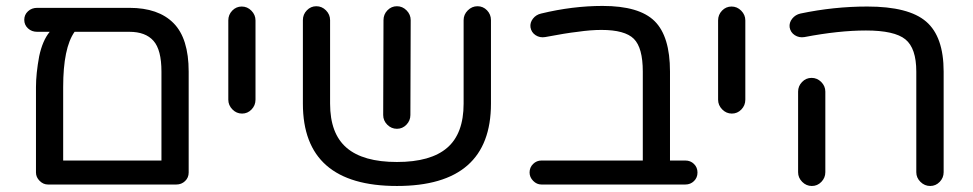

<svg xmlns="http://www.w3.org/2000/svg" viewBox="-20 -616 3250 641"><path d="M609.9 -377V-40Q609.9 -22.9 597.9 -11.5Q585.9 0 568.8 0H140.1Q124.5 0 112.3 -12.2Q100.1 -24.4 100.1 -40V-325.2Q100.1 -370.1 110.8 -428.2Q122.1 -481 146 -509.8H104Q85.9 -509.8 73.5 -521.2Q61 -532.7 61 -549.8Q61 -566.9 73.5 -578.4Q85.9 -589.8 104 -589.8H412.1Q508.8 -589.8 559.3 -538.8Q609.9 -487.8 609.9 -377ZM519 -80.1V-377Q519 -449.7 492.4 -479.7Q465.8 -509.8 412.1 -509.8H229Q190.9 -456.1 190.9 -325.2V-80.1Z M833 -547.9V-283.2Q833 -264.2 819.8 -250.5Q806.6 -236.8 788.1 -236.8Q769.5 -236.8 755.9 -250.7Q742.2 -264.6 742.2 -283.2V-547.9Q742.2 -566.9 755.4 -580.6Q768.6 -594.2 787.1 -594.2Q805.7 -594.2 819.3 -580.3Q833 -566.4 833 -547.9Z M1619.1 -548.8V-270Q1619.1 4.9 1305.2 4.9Q991.2 4.9 991.2 -270V-548.8Q991.2 -567.9 1004.4 -581.5Q1017.6 -595.2 1036.1 -595.2Q1054.7 -595.2 1068.4 -581.3Q1082 -567.4 1082 -548.8V-270Q1082 -169.9 1137.2 -122.6Q1192.4 -75.2 1305.2 -75.2Q1418 -75.2 1472.9 -122.6Q1527.8 -169.9 1527.8 -270V-548.8Q1527.8 -567.4 1541.7 -581.3Q1555.7 -595.2 1574.2 -595.2Q1592.8 -595.2 1606 -581.5Q1619.1 -567.9 1619.1 -548.8ZM1259.3 -231.9 1260.3 -548.8Q1260.3 -567.9 1273.4 -581.5Q1286.6 -595.2 1305.2 -595.2Q1323.7 -595.2 1337.4 -581.3Q1351.1 -567.4 1351.1 -548.8L1350.1 -231.9Q1350.1 -213.4 1336.9 -199.7Q1323.7 -186 1305.2 -186Q1286.6 -186 1272.9 -199.7Q1259.3 -213.4 1259.3 -231.9Z M2268.1 0H1787.6Q1772 0 1760 -12.2Q1748 -24.4 1748 -40Q1748 -57.1 1759.8 -68.6Q1771.5 -80.1 1787.6 -80.1H2126V-377Q2126 -456.5 2096.2 -486.3Q2066.4 -516.1 1987.8 -516.1Q1952.1 -516.1 1908.7 -509.8Q1869.1 -505.4 1799.8 -492.2Q1782.2 -489.3 1768.1 -498.5Q1753.9 -507.8 1751 -524.9Q1749 -540.5 1759.3 -553.7Q1769.5 -566.9 1786.6 -570.8Q1891.6 -596.2 1991.7 -596.2Q2114.3 -596.2 2165.5 -545.4Q2216.8 -494.6 2216.8 -377V-80.1H2268.1Q2285.2 -80.1 2296.9 -68.6Q2308.6 -57.1 2308.6 -40Q2308.6 -22.9 2296.9 -11.5Q2285.2 0 2268.1 0Z M2468.3 -547.9V-283.2Q2468.3 -264.2 2455.1 -250.5Q2441.9 -236.8 2423.3 -236.8Q2404.8 -236.8 2391.1 -250.7Q2377.4 -264.6 2377.4 -283.2V-547.9Q2377.4 -566.9 2390.6 -580.6Q2403.8 -594.2 2422.4 -594.2Q2440.9 -594.2 2454.6 -580.3Q2468.3 -566.4 2468.3 -547.9Z M2616.2 -524.9Q2614.3 -540.5 2624.8 -553.7Q2635.3 -566.9 2652.3 -570.8Q2763.7 -594.2 2875.5 -594.2Q3013.7 -594.2 3072 -543.9Q3130.4 -493.7 3130.4 -377V-41Q3130.4 -22.5 3117.2 -8.8Q3104 4.9 3085.4 4.9Q3066.9 4.9 3053 -8.8Q3039.1 -22.5 3039.1 -41V-377Q3039.1 -455.1 3002.7 -484.6Q2966.3 -514.2 2871.1 -514.2Q2780.3 -514.2 2665.5 -492.2Q2647.9 -489.3 2633.5 -498.5Q2619.1 -507.8 2616.2 -524.9ZM2735.4 -310.1V-41Q2735.4 -22.5 2722.2 -8.8Q2709 4.9 2690.4 4.9Q2671.9 4.9 2658.2 -8.8Q2644.5 -22.5 2644.5 -41V-310.1Q2644.5 -328.6 2657.7 -342.3Q2670.9 -356 2689.5 -356Q2708 -356 2721.7 -342.3Q2735.4 -328.6 2735.4 -310.1Z"/></svg>

Font: Aka-Acid-Varela
Style: Regular
Weight: 400
Designer: Joe Prince, Avraham Cornfeld, Cyberella
Foundry: Joe Prince, Avraham Cornfeld, Cyberella
Version: Version 2.000; ttfautohint (v1.5.33-1714) -l 8 -r 50 -G 200 